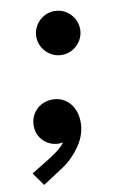

<svg xmlns="http://www.w3.org/2000/svg" viewBox="-103 -580 495 791"><g transform="rotate(-10 144.0 -184.0)"><path d="M90.3 -441.4Q90.3 -466.3 102.8 -487.3Q115.2 -508.3 136.2 -520.8Q157.2 -533.2 182.1 -533.2Q207 -533.2 228 -520.8Q249 -508.3 261.5 -487.3Q273.9 -466.3 273.9 -441.4Q273.9 -416.5 261.5 -395.5Q249 -374.5 228 -362.1Q207 -349.6 182.1 -349.6Q157.2 -349.6 136.2 -362.1Q115.2 -374.5 102.8 -395.5Q90.3 -416.5 90.3 -441.4ZM-22.5 110.4 56.2 62Q104 32.7 124 5.9Q113.3 7.8 106 7.8Q82 7.8 61.5 -3.7Q41 -15.1 28.6 -35.6Q16.1 -56.2 16.1 -82.5Q16.1 -109.4 29.1 -130.9Q42 -152.3 63.7 -164.1Q85.4 -175.8 110.8 -175.8Q139.6 -175.8 162.1 -161.4Q184.6 -147 197 -121.6Q209.5 -96.2 209.5 -64Q209.5 -11.7 177.2 34.9Q145 81.5 99.1 111.3L16.6 165Z"/></g></svg>

Font: Reddit Sans Vanilla ExtraBold
Style: Italic
Weight: 800
Italic angle: -11.25°
Designer: Stephen Hutchings
Version: Version 1.013